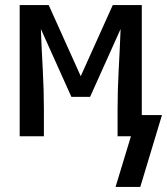

<svg xmlns="http://www.w3.org/2000/svg" viewBox="-20 -540 662 761"><path d="M536 201H438L499 0H446V-104Q446 -184 450.5 -264.5Q455 -345 458 -425L337 -156H263L142 -425Q145 -345 149.5 -264.5Q154 -184 154 -104V0H58V-520H173L300 -238L427 -520H542V-84H622Z"/></svg>

Font: Iosevka SS04 Medium Extended
Style: Regular
Weight: 500
Width: 7
Monospace: yes
Designer: Belleve Invis
Foundry: Belleve Invis
Version: Version 19.0.0; ttfautohint (v1.8.4)